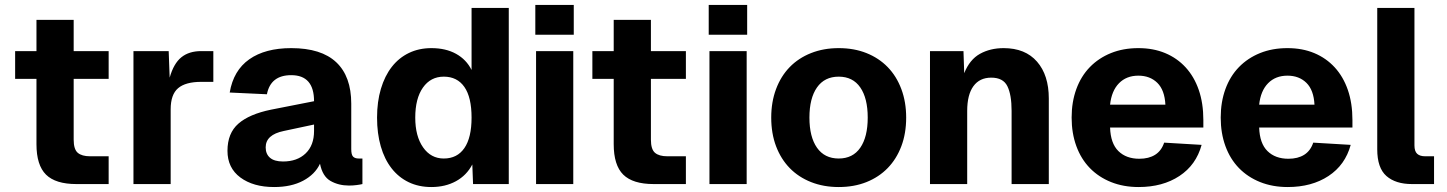

<svg xmlns="http://www.w3.org/2000/svg" viewBox="-20 -742 5834 774"><path d="M288 0Q204 0 165.5 -38Q127 -76 127 -161V-424H41V-536H127V-662H277V-536H418V-424H277V-179Q277 -140 293.5 -126Q310 -112 343 -112H418V0Z M518 0V-536H660L664 -429Q680 -486 711 -511Q742 -536 791 -536H840V-412H791Q728 -412 698 -386.5Q668 -361 668 -301V0Z M1085 12Q1001 12 949 -26.5Q897 -65 897 -134Q897 -205 941 -243.5Q985 -282 1073 -300L1246 -334Q1246 -439 1154 -439Q1071 -439 1056 -362L906 -369Q921 -458 985 -503Q1049 -548 1154 -548Q1275 -548 1335.5 -491Q1396 -434 1396 -324V-141Q1396 -118 1403.5 -110.5Q1411 -103 1426 -103H1441V0Q1433 2 1418 4Q1403 6 1387 6Q1345 6 1312.5 -12.5Q1280 -31 1270 -82Q1250 -39 1202 -13.5Q1154 12 1085 12ZM1121 -91Q1178 -91 1212 -123.5Q1246 -156 1246 -214V-240L1124 -214Q1051 -199 1051 -148Q1051 -121 1068.5 -106Q1086 -91 1121 -91Z M1719 12Q1668 12 1627.5 -7.5Q1587 -27 1558.5 -63.5Q1530 -100 1515 -152Q1500 -204 1500 -268Q1500 -332 1515.5 -384Q1531 -436 1559.5 -472.5Q1588 -509 1628.5 -528.5Q1669 -548 1719 -548Q1777 -548 1818.5 -525Q1860 -502 1881 -460V-710H2031V0H1887L1884 -79Q1861 -35 1818 -11.5Q1775 12 1719 12ZM1769 -103Q1823 -103 1852 -145Q1881 -187 1881 -268Q1881 -350 1852 -391.5Q1823 -433 1769 -433Q1716 -433 1685 -389Q1654 -345 1654 -268Q1654 -193 1685.5 -148Q1717 -103 1769 -103Z M2141 0V-536H2291V0ZM2138 -602V-722H2293V-602Z M2615 0Q2531 0 2492.5 -38Q2454 -76 2454 -161V-424H2368V-536H2454V-662H2604V-536H2745V-424H2604V-179Q2604 -140 2620.5 -126Q2637 -112 2670 -112H2745V0Z M2840 0V-536H2990V0ZM2837 -602V-722H2992V-602Z M3361 12Q3300 12 3249.5 -8Q3199 -28 3163.5 -64.5Q3128 -101 3108.5 -152.5Q3089 -204 3089 -268Q3089 -331 3108.5 -383Q3128 -435 3163.5 -471.5Q3199 -508 3249.5 -528Q3300 -548 3361 -548Q3423 -548 3473 -528Q3523 -508 3558.5 -471.5Q3594 -435 3613.5 -383Q3633 -331 3633 -268Q3633 -204 3613.5 -152.5Q3594 -101 3558.5 -64.5Q3523 -28 3473 -8Q3423 12 3361 12ZM3361 -103Q3418 -103 3448 -146.5Q3478 -190 3478 -268Q3478 -346 3448 -389.5Q3418 -433 3361 -433Q3304 -433 3273.5 -389.5Q3243 -346 3243 -268Q3243 -190 3273.5 -146.5Q3304 -103 3361 -103Z M3729 0V-536H3864L3867 -447Q3889 -502 3930.5 -525Q3972 -548 4026 -548Q4113 -548 4160.5 -493.5Q4208 -439 4208 -345V0H4058V-295Q4058 -360 4041 -394.5Q4024 -429 3976 -429Q3929 -429 3904 -394.5Q3879 -360 3879 -295V0Z M4570 12Q4509 12 4459 -8Q4409 -28 4373.5 -64.5Q4338 -101 4319 -153Q4300 -205 4300 -268Q4300 -331 4319 -383Q4338 -435 4373.5 -471.5Q4409 -508 4458.5 -528Q4508 -548 4569 -548Q4629 -548 4677 -528Q4725 -508 4759.5 -470.5Q4794 -433 4812.5 -379.5Q4831 -326 4831 -258V-228H4455Q4457 -164 4488.5 -133Q4520 -102 4573 -102Q4611 -102 4636.5 -118Q4662 -134 4673 -167L4824 -158Q4802 -77 4734.5 -32.5Q4667 12 4570 12ZM4678 -320Q4675 -379 4645.5 -408Q4616 -437 4569 -437Q4521 -437 4491 -406.5Q4461 -376 4455 -320Z M5171 12Q5110 12 5060 -8Q5010 -28 4974.5 -64.5Q4939 -101 4920 -153Q4901 -205 4901 -268Q4901 -331 4920 -383Q4939 -435 4974.5 -471.5Q5010 -508 5059.5 -528Q5109 -548 5170 -548Q5230 -548 5278 -528Q5326 -508 5360.5 -470.5Q5395 -433 5413.5 -379.5Q5432 -326 5432 -258V-228H5056Q5058 -164 5089.5 -133Q5121 -102 5174 -102Q5212 -102 5237.5 -118Q5263 -134 5274 -167L5425 -158Q5403 -77 5335.5 -32.5Q5268 12 5171 12ZM5279 -320Q5276 -379 5246.5 -408Q5217 -437 5170 -437Q5122 -437 5092 -406.5Q5062 -376 5056 -320Z M5672 0Q5606 0 5569 -32.5Q5532 -65 5532 -140V-710H5682V-156Q5682 -132 5693 -122Q5704 -112 5725 -112H5761V0Z"/></svg>

Font: Geist
Style: Bold
Weight: 400
Designer: Basement.studio, Andrés Briganti, Mateo Zaragoza
Foundry: Basement.studio, Vercel, Andrés Briganti, Guido Ferreyra, Mateo Zaragoza
Version: Version 1.401